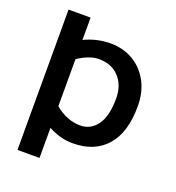

<svg xmlns="http://www.w3.org/2000/svg" viewBox="-138 -880 905 990"><g transform="rotate(20 314.0 -385.0)"><path d="M69 0V-770H190V-647.5Q223 -663.5 259.2 -672Q295.5 -680.5 332 -680.5Q403.5 -680.5 458.2 -648Q513 -615.5 544 -557.5Q575 -499.5 575 -424Q575 -279 508.8 -204.2Q442.5 -129.5 324.5 -129.5Q285.5 -129.5 252 -139.5Q218.5 -149.5 190 -165V0ZM329 -229Q386 -229 421.2 -277Q456.5 -325 456.5 -424Q456.5 -494.5 415.8 -539.2Q375 -584 303.5 -584Q276.5 -584 246.8 -572.2Q217 -560.5 190 -542V-284Q220.5 -258 256 -243.5Q291.5 -229 329 -229Z"/></g></svg>

Font: Junction SemiBold
Style: Regular
Weight: 600
Designer: Caroline Hadilaksono
Foundry: Caroline Hadilaksono, Tyler Finck, The League of Moveable Type
Version: Version 2.000; ttfautohint (v1.8.3)